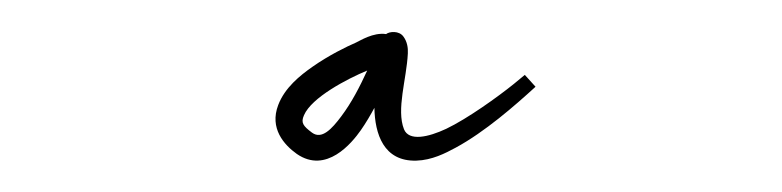

<svg xmlns="http://www.w3.org/2000/svg" viewBox="-20 -699 489 120"><path d="M308 -652.2C308 -652.2 305 -649.7 301.1 -646.5C291.3 -638.6 272.3 -624.9 258.9 -618.5C247.6 -613.2 235.6 -610.6 232.5 -618.2C227.6 -630.6 234.1 -649.4 234.9 -665.6C235.1 -669.1 234.5 -673 232.1 -676.2C229.4 -679.9 223.5 -679.4 221.3 -677.7C213.2 -678.9 205 -673.5 202.5 -672.4C196.5 -669.8 185.6 -664.5 175.2 -657.2C167.5 -651.8 158 -644.2 153.9 -633.4C148.3 -618.8 157.5 -608.5 165.5 -602.8C183.9 -590.1 199.9 -609.6 205.5 -617.6C208.6 -622 211.8 -627.5 214 -631.6C214.3 -615.4 219.7 -598 240.2 -598.6C250 -598.9 258.3 -603.2 264.8 -606.7C283.1 -616.6 301.9 -633.1 314.4 -644.5L314.7 -644.8ZM209.5 -654.9C204.8 -644.7 199.9 -635.1 193.3 -626.3C187.4 -618.4 181.1 -611.6 175 -616.1C169.4 -620.3 167.9 -622.3 170 -627C174.7 -638 196.7 -649.6 209.5 -654.9Z"/></svg>

Font: Sinatra
Style: Regular
Weight: 400
Designer: Fahmi
Version: Version 0.1